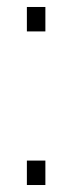

<svg xmlns="http://www.w3.org/2000/svg" viewBox="-20 -530 206 550"><path d="M57 -440V-510H110V-440ZM57 0V-70H110V0Z"/></svg>

Font: Saira Condensed ExtraLight
Style: Regular
Weight: 250
Width: 3
Designer: Hector Gatti with collaboration of the Omnibus-Type team
Foundry: Omnibus-Type
Version: Version 1.101